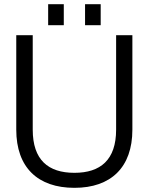

<svg xmlns="http://www.w3.org/2000/svg" viewBox="-20 -889 713 921"><path d="M337 12C512 12 615 -86 615 -267V-720H537V-267C537 -122 462 -60 337 -60C211 -60 137 -122 137 -267V-720H58V-267C58 -86 161 12 337 12ZM211 -768H286V-869H211ZM388 -768H463V-869H388Z"/></svg>

Font: Aspekta 350
Style: Regular
Weight: 350
Designer: Ivo Dolenc
Version: Version 2.000